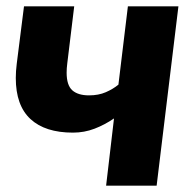

<svg xmlns="http://www.w3.org/2000/svg" viewBox="-20 -588 614 608"><path d="M316 0 341 -213Q312 -193 279.5 -180.5Q247 -168 211 -168Q123 -168 76.5 -211Q30 -254 30 -341Q30 -362 33 -386L56 -568H215L193 -387Q192 -379 191.5 -372Q191 -365 191 -358Q191 -318 209 -302Q227 -286 262 -286Q292 -286 315 -296Q338 -306 355 -320L385 -568H545L476 0Z"/></svg>

Font: Qjlgwqiwhsfqbnnlvksmvfsycuq
Style: Regular
Weight: 700
Italic angle: -8°
Designer: Carrois Corporate & Edenspiekermann
Foundry: Carrois Corporate GbR & Edenspiekermann AG
Version: Version 2.001